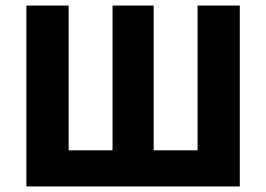

<svg xmlns="http://www.w3.org/2000/svg" viewBox="-20 -671 958 691"><path d="M75 0H843V-651H691V-130H533V-651H385V-130H227V-651H75Z"/></svg>

Font: Source Sans Pro
Style: Bold
Weight: 700
Designer: Paul D. Hunt
Foundry: Adobe Systems Incorporated
Version: Version 3.006;hotconv 1.0.111;makeotfexe 2.5.65597